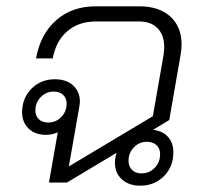

<svg xmlns="http://www.w3.org/2000/svg" viewBox="-20 -578 656 608"><path d="M516 -198 465 -167Q496 -163 512.5 -144Q529 -125 529 -96Q529 -50 499 -20Q469 10 424 10Q388 10 366 -10Q344 -30 344 -62Q344 -77 349 -94L192 0H135L163 -159Q145 -151 126 -151Q91 -151 70.5 -171Q50 -191 50 -222Q50 -267 79.5 -297Q109 -327 154 -327Q190 -327 211.5 -307.5Q233 -288 233 -256Q233 -251 231 -239L198 -51L464 -210L498 -404Q500 -422 500 -429Q500 -467 479 -488.5Q458 -510 421 -510H283Q229 -510 193 -479Q157 -448 147 -393H94Q108 -470 158 -514Q208 -558 283 -558H421Q484 -558 519.5 -525.5Q555 -493 555 -437Q555 -422 552 -405ZM191 -250Q191 -267 180 -277.5Q169 -288 150 -288Q126 -288 109 -270.5Q92 -253 92 -228Q92 -211 103 -200.5Q114 -190 133 -190Q157 -190 174 -207.5Q191 -225 191 -250ZM445 -129Q421 -129 404 -111.5Q387 -94 387 -69Q387 -51 398 -40Q409 -29 428 -29Q453 -29 470 -46.5Q487 -64 487 -90Q487 -108 475.5 -118.5Q464 -129 445 -129Z"/></svg>

Font: Bai Jamjuree Light
Style: Italic
Weight: 300
Italic angle: -10°
Version: Version 1.000; ttfautohint (v1.6)